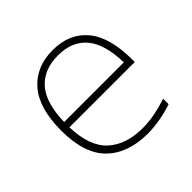

<svg xmlns="http://www.w3.org/2000/svg" viewBox="-143 -693 846 846"><g transform="rotate(-45 280.0 -269.5)"><path d="M324 9Q202 9 133 -58.5Q64 -126 64 -270Q64 -409.5 124.2 -478.8Q184.5 -548 288 -548Q392.5 -548 449.8 -478.5Q507 -409 507 -270V-255H100Q103.5 -133 163.2 -78.5Q223 -24 326 -24Q363 -24 401 -31.2Q439 -38.5 481 -52V-18Q440 -4.5 401.5 2.2Q363 9 324 9ZM288 -515Q200.5 -515 151.8 -460.5Q103 -406 100 -288H472Q469 -405 422.2 -460Q375.5 -515 288 -515Z"/></g></svg>

Font: Encode Sans Expanded Thin
Style: Regular
Weight: 100
Width: 7
Designer: Multiple Designers
Foundry: Impallari Type
Version: Version 3.000; ttfautohint (v1.8.3) -l 8 -r 50 -G 200 -x 14 